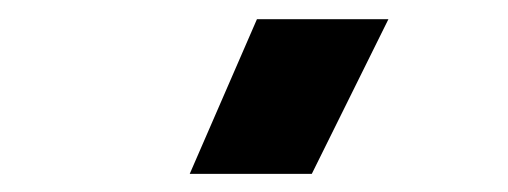

<svg xmlns="http://www.w3.org/2000/svg" viewBox="-20 -791 540 204"><path d="M181.6 -606.3 253 -770.6H392.7L311.3 -606.3Z"/></svg>

Font: TASA Explorer VF
Style: Regular
Weight: 400
Designer: Weizhong Zhang
Foundry: Local Remote
Version: Version 1.000;Glyphs 3.2 (3192)